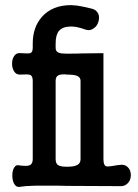

<svg xmlns="http://www.w3.org/2000/svg" viewBox="-20 -731 540 753"><path d="M295.9 -414.1V-107.4Q295.9 -87.9 278.3 -82Q267.6 -77.1 241.2 -77.1Q216.8 -77.1 207 -84Q198.2 -90.8 198.2 -107.4V-414.1Q198.2 -430.7 209 -435.5Q214.8 -439.5 235.4 -439.5L241.2 -438.5Q269.5 -438.5 282.2 -433.6Q295.9 -427.7 295.9 -414.1ZM241.2 -2 448.2 -1Q468.8 1 481.4 -12.7Q493.2 -25.4 493.2 -43.9Q493.2 -63.5 481.4 -75.2Q468.8 -87.9 448.2 -84L438.5 -83Q403.3 -76.2 395.5 -79.1Q385.7 -83 385.7 -107.4V-522.5Q343.8 -521.5 304.7 -521.5Q281.2 -520.5 241.2 -520.5Q218.8 -520.5 210 -524.4Q198.2 -529.3 198.2 -543V-560.5Q198.2 -593.8 210.9 -609.4Q225.6 -627 258.8 -627Q267.6 -627 280.3 -625Q295.9 -622.1 317.4 -614.3Q334 -609.4 347.7 -620.1Q361.3 -628.9 366.2 -646.5Q371.1 -664.1 365.2 -677.7Q357.4 -693.4 338.9 -697.3Q307.6 -705.1 283.2 -709Q264.6 -710.9 258.8 -710.9Q185.5 -710.9 144.5 -665Q108.4 -624 108.4 -560.5V-543Q108.4 -526.4 98.6 -522.5Q90.8 -520.5 62.5 -522.5H59.6Q43.9 -524.4 35.2 -510.7Q27.3 -499 27.3 -481.4Q27.3 -463.9 35.2 -451.2Q43.9 -437.5 59.6 -438.5Q89.8 -440.4 97.7 -437.5Q108.4 -433.6 108.4 -414.1V-107.4Q108.4 -89.8 98.6 -84Q88.9 -78.1 57.6 -82Q43 -86.9 35.2 -73.2Q28.3 -61.5 28.3 -43Q28.3 -23.4 35.2 -10.7Q43 3.9 57.6 2Q78.1 -2 122.1 -2.9Q148.4 -2.9 204.1 -2.9Z"/></svg>

Font: GungsuhChe
Style: Regular
Weight: 400
Monospace: yes
Version: Version 2.21